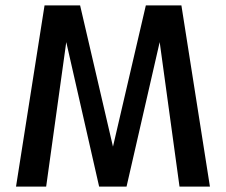

<svg xmlns="http://www.w3.org/2000/svg" viewBox="-20 -687 832 707"><path d="M224 -532 150 0H39L144 -667H275L396 -147L517 -667H648L753 0H641L568 -532L446 0H345Z"/></svg>

Font: Epunda Sans Medium
Style: Regular
Weight: 500
Designer: Simon Atzbach
Foundry: typofactur
Version: Version 2.204; ttfautohint (v1.8.4.7-5d5b)